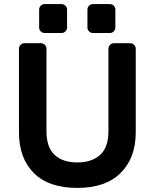

<svg xmlns="http://www.w3.org/2000/svg" viewBox="-20 -912 759 942"><path d="M638 -692C632.7 -697.3 626.3 -700 619 -700H539C531.7 -700 525.3 -697.3 520 -692C514.7 -686.7 512 -680.3 512 -673V-268C512 -215.3 498.3 -176.7 471 -152C443.7 -127.3 406.3 -115 359 -115C311.7 -115 274.7 -127.3 248 -152C221.3 -176.7 208 -215.3 208 -268V-673C208 -680.3 205.3 -686.7 200 -692C194.7 -697.3 188.3 -700 181 -700H100C92.7 -700 86.3 -697.3 81 -692C75.7 -686.7 73 -680.3 73 -673V-263C73 -178.3 97.3 -111.7 146 -63C194.7 -14.3 265.7 10 359 10C451.7 10 522.7 -14.5 572 -63.5C621.3 -112.5 646 -179 646 -263V-673C646 -680.3 643.3 -686.7 638 -692ZM301 -884C295.7 -889.3 289.3 -892 282 -892H199C191.7 -892 185.3 -889.3 180 -884C174.7 -878.7 172 -872.3 172 -865V-777C172 -769.7 174.7 -763.3 180 -758C185.3 -752.7 191.7 -750 199 -750H282C289.3 -750 295.7 -752.7 301 -758C306.3 -763.3 309 -769.7 309 -777V-865C309 -872.3 306.3 -878.7 301 -884ZM538 -884C532.7 -889.3 526.3 -892 519 -892H436C428.7 -892 422.3 -889.3 417 -884C411.7 -878.7 409 -872.3 409 -865V-777C409 -769.7 411.7 -763.3 417 -758C422.3 -752.7 428.7 -750 436 -750H519C526.3 -750 532.7 -752.7 538 -758C543.3 -763.3 546 -769.7 546 -777V-865C546 -872.3 543.3 -878.7 538 -884Z"/></svg>

Font: Rubik
Style: Regular
Weight: 500
Designer: Hubert & Fischer
Foundry: Hubert & Fischer
Version: Version 1.100